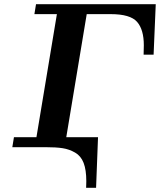

<svg xmlns="http://www.w3.org/2000/svg" viewBox="-20 -706 767 921"><path d="M39.1 0 46.9 -47.9H154.8L252.9 -638.2H145L152.8 -686H727.1L716.8 -443.8H668.9Q668.9 -451.7 669.4 -466.8Q669.9 -481.9 669.9 -488.8Q669.9 -564 637.5 -601.1Q605 -638.2 511.2 -638.2H396L297.9 -47.9H450.2L440.9 194.8H393.1Q393.1 189.9 393.6 179Q394 168 394 163.1Q394 108.9 381.1 75.4Q368.2 42 340.1 25.9Q312 9.8 280.5 4.9Q249 0 198.2 0Z"/></svg>

Font: CMU Serif Extra
Style: BoldSlanted
Weight: 700
Italic angle: -9.46001°
Version: Version 0.7.0